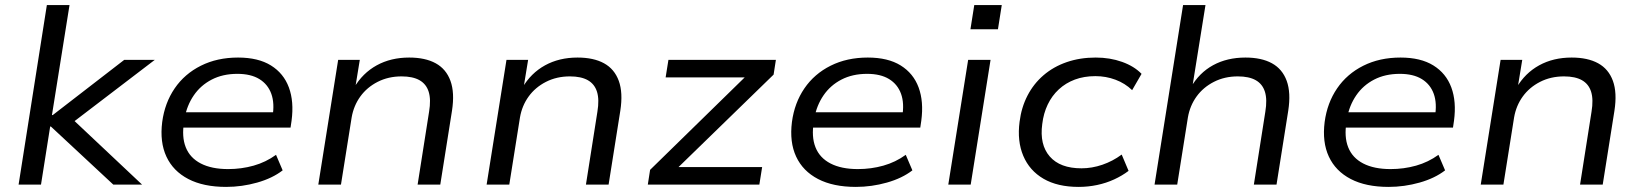

<svg xmlns="http://www.w3.org/2000/svg" viewBox="-20 -725 6443 754"><path d="M53 0 164 -705H253L184 -273H187L468 -490H588L250 -232L248 -273L538 0H425L180 -228H177L141 0Z M868 9Q779 9 719.5 -22Q660 -53 633.5 -110Q607 -167 617 -246Q627 -321 666 -378Q705 -435 769 -467Q833 -499 915 -499Q994 -499 1044 -468Q1094 -437 1114.5 -381.5Q1135 -326 1125 -251L1121 -224H680L689 -284H1073L1050 -266Q1059 -319 1045.5 -356.5Q1032 -394 998.5 -414.5Q965 -435 912 -435Q855 -435 811.5 -412.5Q768 -390 741 -350.5Q714 -311 705 -261L703 -247Q693 -188 709.5 -146.5Q726 -105 768.5 -83Q811 -61 876 -61Q928 -61 976 -74.5Q1024 -88 1064 -117L1090 -56Q1050 -25 990 -8Q930 9 868 9Z M1230 0 1308 -490H1393L1375 -380H1370Q1404 -438 1459.5 -468.5Q1515 -499 1587 -499Q1650 -499 1691 -476.5Q1732 -454 1749 -407.5Q1766 -361 1755 -290L1709 0H1620L1665 -286Q1673 -334 1663.5 -364.5Q1654 -395 1627.5 -410Q1601 -425 1557 -425Q1505 -425 1463 -403.5Q1421 -382 1395 -346Q1369 -310 1361 -264L1319 0Z M1891 0 1969 -490H2054L2036 -380H2031Q2065 -438 2120.5 -468.5Q2176 -499 2248 -499Q2311 -499 2352 -476.5Q2393 -454 2410 -407.5Q2427 -361 2416 -290L2370 0H2281L2326 -286Q2334 -334 2324.5 -364.5Q2315 -395 2288.5 -410Q2262 -425 2218 -425Q2166 -425 2124 -403.5Q2082 -382 2056 -346Q2030 -310 2022 -264L1980 0Z M2524 0 2533 -58 2930 -446 2928 -421H2594L2605 -490H3027L3018 -432L2618 -43L2620 -69H2973L2962 0Z M3341 9Q3252 9 3192.5 -22Q3133 -53 3106.5 -110Q3080 -167 3090 -246Q3100 -321 3139 -378Q3178 -435 3242 -467Q3306 -499 3388 -499Q3467 -499 3517 -468Q3567 -437 3587.5 -381.5Q3608 -326 3598 -251L3594 -224H3153L3162 -284H3546L3523 -266Q3532 -319 3518.5 -356.5Q3505 -394 3471.5 -414.5Q3438 -435 3385 -435Q3328 -435 3284.5 -412.5Q3241 -390 3214 -350.5Q3187 -311 3178 -261L3176 -247Q3166 -188 3182.5 -146.5Q3199 -105 3241.5 -83Q3284 -61 3349 -61Q3401 -61 3449 -74.5Q3497 -88 3537 -117L3563 -56Q3523 -25 3463 -8Q3403 9 3341 9Z M3791 -610 3806 -705H3914L3899 -610ZM3704 0 3782 -490H3870L3792 0Z M4216 9Q4133 9 4078 -23Q4023 -55 3998.5 -113Q3974 -171 3984 -247Q3991 -303 4015 -349.5Q4039 -396 4078 -429.5Q4117 -463 4169 -481Q4221 -499 4283 -499Q4339 -499 4386.5 -482Q4434 -465 4463 -435L4426 -371Q4398 -398 4360.5 -412Q4323 -426 4282 -426Q4237 -426 4201 -412.5Q4165 -399 4138 -374Q4111 -349 4094.5 -314.5Q4078 -280 4073 -238Q4062 -157 4102.5 -110.5Q4143 -64 4227 -64Q4268 -64 4309 -78Q4350 -92 4385 -118L4412 -54Q4387 -35 4355.5 -20.5Q4324 -6 4288.5 1.5Q4253 9 4216 9Z M4514 0 4626 -705H4714L4662 -381H4656Q4689 -439 4744 -469Q4799 -499 4871 -499Q4934 -499 4975 -476.5Q5016 -454 5033 -407.5Q5050 -361 5039 -290L4993 0H4904L4949 -286Q4957 -334 4947.5 -364.5Q4938 -395 4911.5 -410Q4885 -425 4841 -425Q4789 -425 4747 -403.5Q4705 -382 4679 -346Q4653 -310 4645 -264L4603 0Z M5433 9Q5344 9 5284.5 -22Q5225 -53 5198.5 -110Q5172 -167 5182 -246Q5192 -321 5231 -378Q5270 -435 5334 -467Q5398 -499 5480 -499Q5559 -499 5609 -468Q5659 -437 5679.5 -381.5Q5700 -326 5690 -251L5686 -224H5245L5254 -284H5638L5615 -266Q5624 -319 5610.5 -356.5Q5597 -394 5563.5 -414.5Q5530 -435 5477 -435Q5420 -435 5376.5 -412.5Q5333 -390 5306 -350.5Q5279 -311 5270 -261L5268 -247Q5258 -188 5274.5 -146.5Q5291 -105 5333.5 -83Q5376 -61 5441 -61Q5493 -61 5541 -74.5Q5589 -88 5629 -117L5655 -56Q5615 -25 5555 -8Q5495 9 5433 9Z M5795 0 5873 -490H5958L5940 -380H5935Q5969 -438 6024.5 -468.5Q6080 -499 6152 -499Q6215 -499 6256 -476.5Q6297 -454 6314 -407.5Q6331 -361 6320 -290L6274 0H6185L6230 -286Q6238 -334 6228.5 -364.5Q6219 -395 6192.5 -410Q6166 -425 6122 -425Q6070 -425 6028 -403.5Q5986 -382 5960 -346Q5934 -310 5926 -264L5884 0Z"/></svg>

Font: Nunito Sans 10pt SemiExpanded
Style: Italic
Weight: 400
Width: 6
Italic angle: -9°
Designer: Vernon Adams
Foundry: Vernon Adams
Version: Version 3.101;gftools[0.9.27]